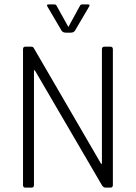

<svg xmlns="http://www.w3.org/2000/svg" viewBox="-20 -856 619 876"><path d="M124 0H95Q85 0 85 -12V-631Q85 -643 95 -643H122Q131 -643 134 -637L441 -109H445V-631Q445 -643 456 -643H484Q495 -643 495 -631V-12Q495 0 484 0H461Q452 0 445 -11L139 -535H135V-12Q135 0 124 0ZM281 -707Q267 -707 261 -716L197 -825Q190 -836 202 -836H226Q236 -836 238 -830L292 -733L345 -830Q347 -836 357 -836H381Q393 -836 386 -825L322 -716Q316 -707 302 -707Z"/></svg>

Font: Rajdhani
Style: Regular
Weight: 400
Designer: Satya Rajpurohit, Jyotish Sonowal
Foundry: Indian Type Foundry
Version: Version 1.201;PS 1.0;hotconv 1.0.78;makeotf.lib2.5.61930; tt